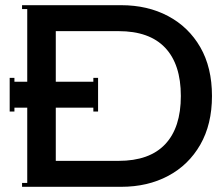

<svg xmlns="http://www.w3.org/2000/svg" viewBox="-20 -720 837 740"><path d="M65 0V-15H85V-685H65V-700H447Q549 -700 628 -658Q707 -616 752 -538Q797 -460 797 -350Q797 -241 752 -162.5Q707 -84 628 -42Q549 0 447 0ZM437 -600H195V-100H437Q556 -100 616.5 -164Q677 -228 677 -350Q677 -472 616.5 -536Q556 -600 437 -600ZM17.3 -420H35.6V-405H339.8V-420H358V-290H339.8V-305H35.6V-290H17.3Z"/></svg>

Font: Copperplate CC
Style: Regular
Weight: 400
Designer: indestructible type*
Foundry: Cowboy Collective
Version: Version 1.000